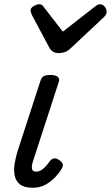

<svg xmlns="http://www.w3.org/2000/svg" viewBox="-20 -868 522 904"><path d="M135 16Q94 16 74 0Q54 -16 49 -42Q44 -68 49 -98Q54 -128 63 -157L169 -483Q175 -503 185 -509Q195 -515 219 -515Q242 -515 252 -506Q262 -497 257 -483L136 -111Q131 -97 130 -85Q129 -73 133.5 -66.5Q138 -60 149 -60Q162 -60 173.5 -66.5Q185 -73 195.5 -85Q206 -97 215 -110Q223 -120 234.5 -122Q246 -124 259 -114Q274 -104 275.5 -94.5Q277 -85 271 -75Q262 -58 242.5 -36.5Q223 -15 196 0.5Q169 16 135 16ZM451 -848Q463 -848 472.5 -837Q482 -826 482 -814Q482 -804 478.5 -798.5Q475 -793 471 -789L312 -640Q298 -627 284.5 -622.5Q271 -618 254 -618Q241 -618 230 -624.5Q219 -631 212 -644L131 -796Q127 -804 125.5 -809.5Q124 -815 124 -819Q124 -831 139 -839.5Q154 -848 163 -848Q174 -848 179.5 -843Q185 -838 189 -831L276 -719L422 -833Q429 -838 435.5 -843Q442 -848 451 -848Z"/></svg>

Font: Playwrite SK
Style: Regular
Weight: 400
Designer: Veronika Burian, José Scaglione
Foundry: TypeTogether
Version: Version 1.002